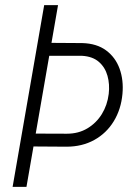

<svg xmlns="http://www.w3.org/2000/svg" viewBox="-20 -731 542 751"><path d="M152.8 -710.9H207L83.5 0H29.3ZM153.8 -563.5 301.8 -562.5Q358.4 -561 395 -533.9Q431.6 -506.8 447.8 -462.2Q463.9 -417.5 459 -363.8Q453.6 -303.7 425 -256.8Q396.5 -210 348.9 -183.6Q301.3 -157.2 239.7 -157.2L93.3 -158.2L102.5 -208.5L241.7 -208Q287.1 -208 322 -229Q356.9 -250 378.4 -284.9Q399.9 -319.8 405.3 -363.8Q409.7 -401.4 400.4 -434.6Q391.1 -467.8 366.7 -489Q342.3 -510.3 300.8 -512.7H169.4Z"/></svg>

Font: Roboto Condensed Light
Style: Italic
Weight: 300
Italic angle: -12°
Designer: Christian Robertson
Foundry: Google
Version: Version 3.0; 2020